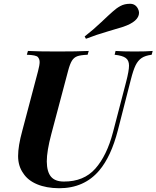

<svg xmlns="http://www.w3.org/2000/svg" viewBox="-20 -976 823 1010"><path d="M583 -688 587.9 -708Q625.5 -705.1 688 -705.1Q750.5 -705.1 783.2 -708L777.8 -688Q744.1 -683.6 725.1 -670.9Q706.1 -658.2 693.4 -632.8Q680.7 -606.9 668 -556.2L600.1 -291Q564.5 -152.8 502 -79.1Q422.9 14.2 291 14.2Q223.6 13.7 174.8 -6.8Q126 -27.3 102.1 -64.9Q75.2 -102.5 75.2 -155.3Q75.2 -208 97.2 -288.1L180.2 -602.1Q188.5 -633.8 188.5 -649.4Q188.5 -665 179.2 -675.8Q169.9 -686.5 121.1 -688L127 -708Q178.2 -705.1 281.7 -705.1Q385.3 -705.1 446.8 -708L440.9 -688Q404.3 -686.5 386.7 -680.2Q369.1 -673.8 358.4 -656.7Q347.7 -639.6 337.9 -602.1L250 -271Q226.1 -181.2 226.1 -127Q226.6 -72.8 248 -46.9Q269.5 -21 315.9 -21Q420.9 -20.5 481.4 -88.9Q542 -157.2 574.2 -279.8L643.1 -543.9Q658.7 -603.5 658.7 -630.9Q658.7 -658.2 641.6 -670.9Q624.5 -683.6 583 -688ZM664.1 -956.1Q692.9 -956.1 706.1 -929.2Q711.4 -918.5 711.4 -908.7Q710.9 -863.3 627.9 -835Q607.4 -828.1 547.9 -811Q488.3 -793.9 432.1 -772L425.3 -784.2Q471.7 -820.3 512.7 -859.4Q553.7 -898.4 572.8 -915Q591.8 -932.6 613.3 -944.3Q634.8 -956.1 664.1 -956.1Z"/></svg>

Font: PlayfairDisplay-BoldItalic
Style: Bold Italic
Weight: 700
Italic angle: -14.9847°
Designer: Claus Eggers Sørensen
Foundry: Claus Eggers Sørensen
Version: Version 1.002;PS 001.002;hotconv 1.0.70;makeotf.lib2.5.58329